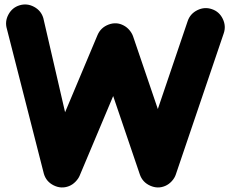

<svg xmlns="http://www.w3.org/2000/svg" viewBox="-20 -762 1010 844"><path d="M66.4 -738.8Q99.1 -748.5 129.9 -731.9Q160.6 -715.3 170.4 -682.6L266.1 -268.6L408.7 -607.9Q422.9 -641.1 457.5 -654.1Q492.2 -667 523.9 -649.9Q538.6 -642.1 549.3 -629.2Q560.1 -616.2 564.9 -602.5L673.8 -282.7L805.2 -669.9Q816.4 -702.1 847.9 -717.5Q879.4 -732.9 911.6 -721.7Q943.8 -710.9 959.2 -679.2Q974.6 -647.5 963.4 -615.2L752.9 4.9Q748 20 735.6 33.9Q723.1 47.9 706.5 55.2Q673.8 69.3 640.1 54.2Q606.4 39.1 594.7 4.9L477.5 -339.8L330.1 10.3Q324.7 23.4 312 36.6Q299.3 49.8 283.2 56.2Q249.5 69.3 216.3 53Q183.1 36.6 172.9 2L10.3 -634.8Q0.5 -667.5 17.1 -698.2Q33.7 -729 66.4 -738.8Z"/></svg>

Font: Mikhak-DS1-FD Black
Style: Regular
Weight: 900
Designer: Amin Abedi
Version: Version 3.2